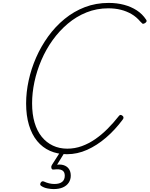

<svg xmlns="http://www.w3.org/2000/svg" viewBox="-20 -1035 1025 1316"><path d="M439 22Q374 22 322.5 -1Q271 -24 234.5 -68.5Q198 -113 178.5 -178Q159 -243 159 -326Q159 -403 176.5 -483.5Q194 -564 227.5 -640.5Q261 -717 310 -785Q359 -853 422.5 -905Q486 -957 561.5 -986Q637 -1015 725 -1015Q782 -1015 830.5 -1002Q879 -989 917.5 -964Q956 -939 981 -901Q987 -893 983.5 -886Q980 -879 969 -874Q960 -870 956 -873.5Q952 -877 941 -888Q915 -919 881.5 -938.5Q848 -958 808.5 -968Q769 -978 722 -978Q643 -978 573 -950Q503 -922 444.5 -872.5Q386 -823 340.5 -759.5Q295 -696 263.5 -622.5Q232 -549 216 -473.5Q200 -398 200 -327Q200 -252 217 -194.5Q234 -137 266 -97.5Q298 -58 342.5 -37Q387 -16 441 -16Q493 -16 541 -33.5Q589 -51 633 -81.5Q677 -112 717.5 -152.5Q758 -193 794 -239Q800 -247 805.5 -247.5Q811 -248 819 -242Q826 -237 826.5 -229.5Q827 -222 820 -214Q768 -144 706 -91Q644 -38 577 -8Q510 22 439 22ZM347 261Q330 261 305.5 256.5Q281 252 262 239Q255 234 255.5 228Q256 222 260 215Q266 208 271 207.5Q276 207 283 210Q298 217 316 221.5Q334 226 353 226Q388 226 406 211.5Q424 197 424 169Q424 143 406.5 132.5Q389 122 349 127Q342 128 338.5 126Q335 124 333 119Q331 112 331.5 107Q332 102 338 92L397 0H429L362 109L354 97Q390 89 414.5 96.5Q439 104 452 122.5Q465 141 465 169Q465 196 451 217Q437 238 411 249.5Q385 261 347 261Z"/></svg>

Font: Playwrite US Trad Thin
Style: Regular
Weight: 250
Designer: Veronika Burian, José Scaglione
Foundry: TypeTogether
Version: Version 1.003